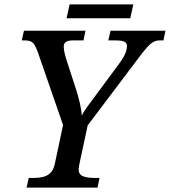

<svg xmlns="http://www.w3.org/2000/svg" viewBox="-20 -854 773 874"><path d="M101 0 111 -44H134Q156 -44 175.5 -48.5Q195 -53 209.5 -67Q224 -81 230 -110L267 -285L152 -617Q145 -636 138.5 -647.5Q132 -659 122 -664.5Q112 -670 92 -670H79L89 -714H369L360 -670H311Q290 -670 280 -663Q270 -656 270 -642Q270 -635 271.5 -625.5Q273 -616 275.5 -606Q278 -596 282 -583L326 -448Q336 -417 343.5 -384.5Q351 -352 352 -327Q362 -348 382 -374.5Q402 -401 429 -438L523 -565Q535 -581 542.5 -594.5Q550 -608 554 -620.5Q558 -633 558 -644Q558 -658 546.5 -664Q535 -670 507 -670H473L483 -714H733L724 -670H705Q690 -670 676.5 -662Q663 -654 648.5 -637.5Q634 -621 615 -596L379 -283L342 -110Q341 -104 339.5 -96Q338 -88 338 -83Q338 -59 358.5 -51.5Q379 -44 410 -44H433L424 0ZM283 -771 297 -834H587L573 -771Z"/></svg>

Font: ET Text
Style: Italic
Weight: 470
Italic angle: -12°
Designer: Monotype Design Team
Foundry: Monotype Imaging Inc.
Version: Version 2.009